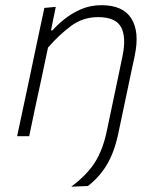

<svg xmlns="http://www.w3.org/2000/svg" viewBox="-20 -525 610 740"><path d="M254.5 194.5Q315.5 149 346 100.5Q376.5 52 391.5 -19.5L434 -221.5L452 -308Q467.5 -381 446.8 -420Q426 -459 358 -459Q299.5 -459 253.5 -424.8Q207.5 -390.5 165 -341.5L139 -218.5Q126 -159 115 -107.5Q104 -56 92.5 0H46Q58 -56 69 -108Q80 -160 93 -220.5L103.5 -270.5Q113 -316 125.2 -373.8Q137.5 -431.5 151 -494.5L195 -498.5L176.5 -408H182.5Q199 -427.5 227 -450.2Q255 -473 291.5 -489Q328 -505 371 -505Q454 -505 486.2 -453.8Q518.5 -402.5 499.5 -311.5Q497.5 -302 495.5 -292Q493.5 -282 490.5 -269.5Q477.5 -208 468 -162.8Q458.5 -117.5 450.8 -81Q443 -44.5 435.5 -8.5Q419.5 65.5 389.8 113.2Q360 161 318.5 192Z"/></svg>

Font: Commissioner ExtraLight
Style: Italic
Weight: 200
Italic angle: -12°
Designer: Kostas Bartsokas
Foundry: Kostas Bartsokas
Version: Version 1.000; ttfautohint (v1.8.3)